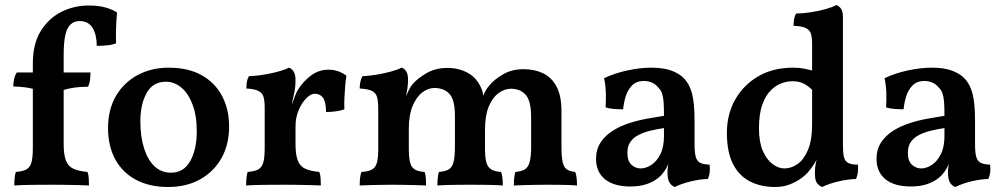

<svg xmlns="http://www.w3.org/2000/svg" viewBox="-20 -737 4002 766"><path d="M341 -448Q341 -433 339 -417.5Q337 -402 331 -391Q302 -391 276.5 -387.5Q251 -384 227 -376V-448ZM111 -484Q111 -562 142.5 -613Q174 -664 224.5 -689.5Q275 -715 334 -715Q374 -715 401.5 -707Q429 -699 447 -687Q444 -657 443 -624Q442 -591 443 -564Q428 -558 406 -556Q384 -554 366 -554Q366 -598 349.5 -625.5Q333 -653 297 -653Q275 -653 260.5 -638.5Q246 -624 240 -594.5Q234 -565 234 -516V-193H111ZM130 -448V-377Q103 -386 77 -389Q51 -392 33 -392Q33 -408 36.5 -422.5Q40 -437 47 -448ZM234 -163Q234 -120 243 -96.5Q252 -73 273.5 -63.5Q295 -54 329 -51Q333 -41 334 -27Q335 -13 335 3Q319 2 295.5 1.5Q272 1 245.5 0.5Q219 0 192 0Q151 0 106.5 0.5Q62 1 37 3Q37 -15 38.5 -28Q40 -41 43 -51Q70 -53 85 -61Q100 -69 105.5 -89Q111 -109 111 -146V-227H234Z M650 9Q576 9 522 -20Q468 -49 439.5 -102Q411 -155 411 -226Q411 -300 442.5 -354Q474 -408 529 -437.5Q584 -467 653 -467Q731 -467 784.5 -437Q838 -407 866 -354Q894 -301 894 -232Q894 -160 863.5 -106Q833 -52 778.5 -21.5Q724 9 650 9ZM662 -48Q713 -48 739 -94.5Q765 -141 765 -213Q765 -276 748 -320.5Q731 -365 703 -388Q675 -411 642 -411Q590 -411 565 -366Q540 -321 540 -253Q540 -191 555 -144.5Q570 -98 597 -73Q624 -48 662 -48Z M1159 -163Q1159 -120 1168 -96.5Q1177 -73 1198.5 -63.5Q1220 -54 1254 -51Q1258 -41 1259 -27Q1260 -13 1260 3Q1244 2 1220.5 1.5Q1197 1 1170.5 0.5Q1144 0 1117 0Q1076 0 1031.5 0.5Q987 1 962 3Q962 -15 963.5 -28Q965 -41 968 -51Q995 -53 1010 -61Q1025 -69 1030.5 -89Q1036 -109 1036 -146V-227H1159ZM1159 -294V-211H1036V-321L1159 -417Q1159 -388 1153 -362Q1147 -336 1141 -304ZM1137 -299Q1146 -324 1153.5 -345Q1161 -366 1168 -378Q1190 -413 1221 -436Q1252 -459 1291 -459Q1330 -459 1362 -435Q1359 -417 1357 -393Q1355 -369 1354 -345Q1353 -321 1354 -301Q1342 -296 1321 -293Q1300 -290 1281 -290Q1280 -333 1268 -348Q1256 -363 1236 -363Q1220 -363 1202 -345Q1184 -327 1171.5 -297.5Q1159 -268 1159 -232ZM1036 -211V-307Q1036 -334 1031.5 -350Q1027 -366 1011.5 -374Q996 -382 963 -384Q963 -398 965 -410.5Q967 -423 973 -433Q1018 -435 1063.5 -445Q1109 -455 1133 -467Q1144 -463 1151.5 -451.5Q1159 -440 1159 -417Z M1415 3Q1415 -13 1416.5 -26.5Q1418 -40 1422 -51Q1462 -53 1475.5 -70.5Q1489 -88 1489 -138V-302Q1489 -332 1484.5 -349Q1480 -366 1464.5 -374Q1449 -382 1415 -384Q1415 -397 1417.5 -409.5Q1420 -422 1426 -433Q1451 -434 1481.5 -439Q1512 -444 1539.5 -451.5Q1567 -459 1582 -467Q1593 -464 1600.5 -452.5Q1608 -441 1608 -419Q1608 -402 1605 -381.5Q1602 -361 1594 -318L1586 -317Q1602 -360 1610.5 -376.5Q1619 -393 1625 -400Q1644 -423 1680.5 -444.5Q1717 -466 1765 -466Q1810 -466 1846 -446.5Q1882 -427 1900 -385Q1908 -368 1908 -346H1904Q1917 -380 1933 -397Q1952 -420 1987 -440.5Q2022 -461 2069 -461Q2113 -461 2147 -444.5Q2181 -428 2200.5 -391.5Q2220 -355 2220 -294V-154Q2220 -111 2225 -89.5Q2230 -68 2242.5 -60.5Q2255 -53 2275 -51Q2279 -40 2280.5 -26.5Q2282 -13 2282 3Q2258 1 2226.5 0.5Q2195 0 2163 0Q2141 0 2116.5 0.5Q2092 1 2069.5 1.5Q2047 2 2030 3Q2030 -15 2031.5 -27.5Q2033 -40 2036 -51Q2060 -53 2073.5 -61Q2087 -69 2093 -90.5Q2099 -112 2099 -151V-268Q2099 -335 2077 -359Q2055 -383 2019 -383Q1993 -383 1969 -365.5Q1945 -348 1930 -312Q1915 -276 1915 -220V-140Q1915 -89 1929 -71Q1943 -53 1979 -51Q1983 -41 1984.5 -27Q1986 -13 1986 3Q1961 1 1925.5 0.5Q1890 0 1856 0Q1823 0 1787.5 0.5Q1752 1 1725 3Q1725 -13 1726.5 -27Q1728 -41 1731 -51Q1756 -53 1770 -61Q1784 -69 1789.5 -90.5Q1795 -112 1795 -154V-275Q1795 -339 1773 -362.5Q1751 -386 1713 -386Q1688 -386 1664.5 -368Q1641 -350 1626 -314Q1611 -278 1611 -223V-140Q1611 -89 1624 -71Q1637 -53 1674 -51Q1678 -40 1679 -26.5Q1680 -13 1680 3Q1664 2 1640 1.5Q1616 1 1591.5 0.5Q1567 0 1547 0Q1527 0 1502 0.5Q1477 1 1454 1.5Q1431 2 1415 3Z M2672 9Q2657 3 2650 -10.5Q2643 -24 2643 -49Q2643 -60 2645 -75Q2647 -90 2651 -103L2654 -105Q2648 -83 2636 -62.5Q2624 -42 2607 -28Q2588 -12 2560 -2.5Q2532 7 2495 7Q2429 7 2393.5 -22Q2358 -51 2358 -103Q2358 -141 2376 -168.5Q2394 -196 2424 -215Q2454 -234 2489.5 -245.5Q2525 -257 2561.5 -263.5Q2598 -270 2629 -275Q2629 -309 2627.5 -329.5Q2626 -350 2621.5 -363.5Q2617 -377 2607 -387Q2596 -401 2581 -407.5Q2566 -414 2549 -414Q2519 -414 2501.5 -396Q2484 -378 2476 -351.5Q2468 -325 2466 -301Q2447 -301 2428 -302.5Q2409 -304 2396 -309Q2398 -336 2397 -367Q2396 -398 2390 -425Q2432 -445 2483 -456Q2534 -467 2578 -467Q2628 -467 2659.5 -455Q2691 -443 2708 -425Q2731 -402 2741 -363.5Q2751 -325 2751 -256V-160Q2751 -130 2755.5 -112.5Q2760 -95 2772.5 -88Q2785 -81 2811 -80Q2813 -66 2811.5 -51Q2810 -36 2804 -23Q2772 -22 2736.5 -13.5Q2701 -5 2672 9ZM2536 -65Q2557 -65 2578.5 -79Q2600 -93 2614.5 -121.5Q2629 -150 2629 -195V-226Q2601 -222 2574.5 -215.5Q2548 -209 2527.5 -198.5Q2507 -188 2495 -171Q2483 -154 2483 -127Q2483 -95 2499 -80Q2515 -65 2536 -65Z M3144 -467Q3169 -467 3189 -463Q3209 -459 3233 -452V-365Q3214 -387 3193 -400Q3172 -413 3141 -413Q3121 -413 3098.5 -405Q3076 -397 3055.5 -377Q3035 -357 3021.5 -320Q3008 -283 3008 -225Q3008 -171 3023 -136Q3038 -101 3061.5 -83Q3085 -65 3109 -65Q3137 -65 3162 -82.5Q3187 -100 3203.5 -139Q3220 -178 3220 -243L3256 -139Q3241 -103 3228.5 -83.5Q3216 -64 3207 -54Q3197 -41 3177.5 -26.5Q3158 -12 3131.5 -1.5Q3105 9 3073 9Q3015 9 2971.5 -13.5Q2928 -36 2904 -83.5Q2880 -131 2880 -207Q2880 -281 2913 -339.5Q2946 -398 3005 -432.5Q3064 -467 3144 -467ZM3343 -155Q3343 -127 3347 -110.5Q3351 -94 3364 -87Q3377 -80 3403 -80Q3404 -66 3402.5 -51Q3401 -36 3395 -23Q3363 -22 3326 -13.5Q3289 -5 3260 9Q3246 3 3238.5 -8Q3231 -19 3231 -49Q3231 -69 3235 -87Q3239 -105 3246 -135ZM3343 -572V-129H3220V-572ZM3317 -717Q3328 -713 3335.5 -702Q3343 -691 3343 -669V-537H3220V-563Q3220 -587 3215.5 -602Q3211 -617 3195 -625Q3179 -633 3146 -634Q3146 -648 3148 -660.5Q3150 -673 3156 -683Q3182 -683 3214.5 -688Q3247 -693 3275 -701Q3303 -709 3317 -717Z M3791 9Q3776 3 3769 -10.5Q3762 -24 3762 -49Q3762 -60 3764 -75Q3766 -90 3770 -103L3773 -105Q3767 -83 3755 -62.5Q3743 -42 3726 -28Q3707 -12 3679 -2.5Q3651 7 3614 7Q3548 7 3512.5 -22Q3477 -51 3477 -103Q3477 -141 3495 -168.5Q3513 -196 3543 -215Q3573 -234 3608.5 -245.5Q3644 -257 3680.5 -263.5Q3717 -270 3748 -275Q3748 -309 3746.5 -329.5Q3745 -350 3740.5 -363.5Q3736 -377 3726 -387Q3715 -401 3700 -407.5Q3685 -414 3668 -414Q3638 -414 3620.5 -396Q3603 -378 3595 -351.5Q3587 -325 3585 -301Q3566 -301 3547 -302.5Q3528 -304 3515 -309Q3517 -336 3516 -367Q3515 -398 3509 -425Q3551 -445 3602 -456Q3653 -467 3697 -467Q3747 -467 3778.5 -455Q3810 -443 3827 -425Q3850 -402 3860 -363.5Q3870 -325 3870 -256V-160Q3870 -130 3874.5 -112.5Q3879 -95 3891.5 -88Q3904 -81 3930 -80Q3932 -66 3930.5 -51Q3929 -36 3923 -23Q3891 -22 3855.5 -13.5Q3820 -5 3791 9ZM3655 -65Q3676 -65 3697.5 -79Q3719 -93 3733.5 -121.5Q3748 -150 3748 -195V-226Q3720 -222 3693.5 -215.5Q3667 -209 3646.5 -198.5Q3626 -188 3614 -171Q3602 -154 3602 -127Q3602 -95 3618 -80Q3634 -65 3655 -65Z"/></svg>

Font: Vollkorn SemiBold
Style: Regular
Weight: 600
Designer: Friedrich Althausen
Foundry: Friedrich Althausen
Version: Version 5.000